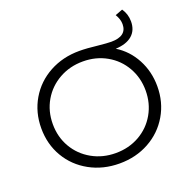

<svg xmlns="http://www.w3.org/2000/svg" viewBox="-147 -993 1132 1143"><g transform="rotate(-20 419.5 -422.0)"><path d="M787 -350Q787 -249 739 -167.5Q691 -86 607.5 -40Q524 6 420 6Q316 6 231.5 -40.5Q147 -87 99.5 -168Q52 -249 52 -350Q52 -451 100 -532.5Q148 -614 232.5 -660Q317 -706 422 -706Q469 -706 537 -698Q595 -692 620 -692Q719 -692 719 -768Q719 -799 699 -832L746 -850Q772 -813 772 -766Q772 -710 735.5 -678.5Q699 -647 631 -644Q704 -599 745.5 -521Q787 -443 787 -350ZM713 -350Q713 -431 675 -497.5Q637 -564 570 -602Q503 -640 420 -640Q337 -640 269.5 -602Q202 -564 163.5 -498Q125 -432 125 -350Q125 -268 163.5 -202Q202 -136 269.5 -98Q337 -60 420 -60Q503 -60 570 -98Q637 -136 675 -202.5Q713 -269 713 -350Z"/></g></svg>

Font: Montserrat-Regular
Style: Regular
Weight: 400
Version: Version 7.200